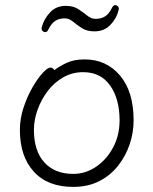

<svg xmlns="http://www.w3.org/2000/svg" viewBox="-20 -717 602 753"><path d="M445 -677Q445 -679 445.5 -680Q446 -681 446 -682Q446 -689 441.5 -693Q437 -697 432 -697Q425 -697 420 -688Q408 -663 392.5 -653Q377 -643 355 -643Q338 -643 322.5 -655.5Q307 -668 287.5 -681Q268 -694 238 -694Q200 -694 176 -668Q152 -642 144 -611Q144 -610 143.5 -609Q143 -608 143 -606Q143 -599 147.5 -595Q152 -591 157 -591Q165 -591 169 -600Q181 -625 196.5 -635Q212 -645 234 -645Q251 -645 266.5 -632Q282 -619 301.5 -606.5Q321 -594 351 -594Q389 -594 413.5 -620Q438 -646 445 -677ZM193 -442Q188 -452 177 -452Q167 -452 147.5 -431Q128 -410 107.5 -374.5Q87 -339 72.5 -295.5Q58 -252 58 -207Q58 -104 112.5 -44Q167 16 267 16Q325 16 369 -6.5Q413 -29 443 -67Q473 -105 488.5 -151Q504 -197 504 -245Q504 -358 450.5 -421Q397 -484 312 -484Q270 -484 241.5 -470.5Q213 -457 193 -442ZM267 -35Q195 -35 154 -80Q113 -125 113 -208Q113 -247 127.5 -287Q142 -327 167.5 -360.5Q193 -394 228.5 -414Q264 -434 306 -434Q375 -434 412 -381.5Q449 -329 449 -245Q449 -187 424 -139.5Q399 -92 357.5 -63.5Q316 -35 267 -35Z"/></svg>

Font: Klee One
Style: Regular
Weight: 400
Designer: Fontworks Inc.
Foundry: Fontworks Inc.
Version: Version 1.100